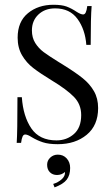

<svg xmlns="http://www.w3.org/2000/svg" viewBox="-20 -600 475 814"><path d="M304.8 -550Q322.6 -538.7 332.3 -538.7Q339.5 -538.7 343.5 -547.2Q347.6 -555.6 350 -574.2H368.5Q364.5 -527.4 364.5 -409.7H346Q341.1 -475 308.5 -519.8Q275.8 -564.5 213.7 -564.5Q170.2 -564.5 142.7 -538.3Q115.3 -512.1 115.3 -471Q115.3 -440.3 129.4 -417.7Q143.5 -395.2 165.3 -379Q187.1 -362.9 227.4 -337.9L250.8 -323.4Q301.6 -291.9 331 -268.1Q360.5 -244.4 378.2 -213.7Q396 -183.1 396 -141.9Q396 -68.5 347.6 -28.6Q299.2 11.3 225 11.3Q186.3 11.3 161.7 3.2Q137.1 -4.8 114.5 -18.5Q96.8 -29.8 87.1 -29.8Q79.8 -29.8 75.8 -21.4Q71.8 -12.9 69.4 5.6H50.8Q54 -38.7 54 -187.9H72.6Q78.2 -106.5 112.9 -55.6Q147.6 -4.8 219.4 -4.8Q262.9 -4.8 293.5 -31.9Q324.2 -58.9 324.2 -112.1Q324.2 -157.3 294 -188.7Q263.7 -220.2 198.4 -259.7Q150.8 -288.7 121.4 -311.3Q91.9 -333.9 73.4 -365.7Q54.8 -397.6 54.8 -440.3Q54.8 -508.1 98.4 -544Q141.9 -579.8 206.5 -579.8Q241.9 -579.8 262.5 -572.2Q283.1 -564.5 304.8 -550ZM277.4 112.1Q277.4 142.7 262.9 161.7Q248.4 180.6 211.3 194.4L205.6 179.8Q226.6 173.4 241.5 160.1Q256.5 146.8 255.6 129Q241.1 141.9 221.8 141.9Q203.2 141.9 191.5 130.2Q179.8 118.5 179.8 98.4Q179.8 80.6 193.1 68.1Q206.5 55.6 225 55.6Q248.4 55.6 262.9 71.8Q277.4 87.9 277.4 112.1Z"/></svg>

Font: Playfair Display
Style: Regular
Weight: 400
Designer: Claus Eggers Sørensen
Foundry: Claus Eggers Sørensen
Version: Version 1.005; ttfautohint (v1.2) -l 10 -r 42 -G 200 -x 21 -